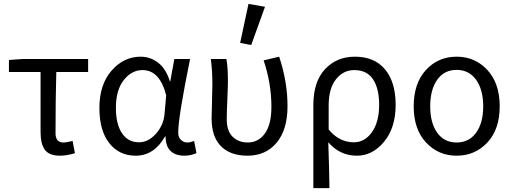

<svg xmlns="http://www.w3.org/2000/svg" viewBox="-20 -790 2640 989"><path d="M288 12Q234 12 211.5 -18Q189 -48 189 -110V-419H26V-481L96 -486H434V-419H270Q266 -274 266 -104Q266 -56 307 -56Q322 -56 354 -64L366 -1Q325 12 288 12Z M679 12Q594 12 543 -52.5Q492 -117 492 -234Q492 -354 554.5 -426Q617 -498 705 -498Q754 -498 794.5 -467Q835 -436 855 -371H857L878 -486H959Q898 -186 898 -107Q898 -83 912 -69.5Q926 -56 946 -56Q960 -56 980 -64L992 -1Q962 12 929 12Q884 12 858.5 -12.5Q833 -37 833 -87H830Q774 12 679 12ZM696 -57Q744 -57 784 -102Q824 -147 828 -208L836 -299Q803 -429 714 -429Q658 -429 617.5 -377.5Q577 -326 577 -235Q577 -150 608.5 -103.5Q640 -57 696 -57Z M1255 12Q1167 12 1118.5 -36.5Q1070 -85 1070 -180Q1070 -209 1072 -266.5Q1074 -324 1074 -353Q1074 -428 1066 -486H1146Q1154 -447 1154 -373Q1154 -346 1151 -276.5Q1148 -207 1148 -176Q1148 -115 1178.5 -85.5Q1209 -56 1256 -56Q1311 -56 1344.5 -102.5Q1378 -149 1378 -240Q1378 -360 1338 -479L1418 -498Q1461 -369 1461 -243Q1461 -122 1405 -55Q1349 12 1255 12ZM1217 -569 1260 -770 1345 -755 1274 -558Z M1594 179V-248Q1594 -369 1654 -433.5Q1714 -498 1808 -498Q1909 -498 1963.5 -432.5Q2018 -367 2018 -250Q2018 -132 1958.5 -60Q1899 12 1818 12Q1731 12 1671 -57Q1676 85 1677 179ZM1803 -57Q1859 -57 1896 -109.5Q1933 -162 1933 -250Q1933 -334 1901.5 -381.5Q1870 -429 1805 -429Q1748 -429 1710.5 -381.5Q1673 -334 1673 -247V-123Q1727 -57 1803 -57Z M2332 12Q2238 12 2174.5 -56Q2111 -124 2111 -242Q2111 -361 2174 -429.5Q2237 -498 2332 -498Q2427 -498 2490.5 -429.5Q2554 -361 2554 -242Q2554 -124 2490.5 -56Q2427 12 2332 12ZM2469 -242Q2469 -328 2432.5 -379Q2396 -430 2332 -430Q2268 -430 2232 -379Q2196 -328 2196 -242Q2196 -157 2232 -106.5Q2268 -56 2332 -56Q2396 -56 2432.5 -106.5Q2469 -157 2469 -242Z"/></svg>

Font: Toshiba Sans
Style: Regular
Weight: 400
Designer: Paul D. Hunt
Foundry: Toshiba Corporation
Version: Version 2.020;PS 2.0;hotconv 1.0.86;makeotf.lib2.5.63406